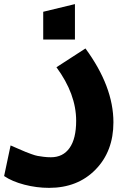

<svg xmlns="http://www.w3.org/2000/svg" viewBox="-58 -679 586 928"><path d="M-38.1 171.9 -6.8 23.9Q4.9 28.8 31 40.3Q57.1 51.8 65.7 55.2Q74.2 58.6 93.5 65.7Q112.8 72.8 124.3 74.7Q135.7 76.7 152.8 78.9Q169.9 81.1 188 81.1Q246.6 81.1 278.3 36.1Q310.1 -8.8 310.1 -95.2Q310.1 -224.6 214.8 -354L355 -444.8Q490.2 -260.7 490.2 -87.9Q490.2 52.2 403.8 140.6Q317.4 229 179.2 229Q119.1 229 59.8 213.6Q0.5 198.2 -38.1 171.9ZM150.9 -487.8V-622.1L304.2 -659.2V-487.8Z"/></svg>

Font: LT Superior Black
Style: Regular
Weight: 900
Designer: Daniel Lyons
Foundry: LyonsType
Version: Version 2.005